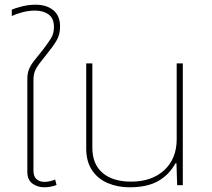

<svg xmlns="http://www.w3.org/2000/svg" viewBox="-20 -786 900 815"><path d="M168 9Q140 9 118 -6.5Q96 -22 96 -57V-450Q96 -475 103.5 -493Q111 -511 125.5 -529Q140 -547 160 -572Q183 -602 196 -622.5Q209 -643 209 -671Q209 -708 186.5 -724.5Q164 -741 129 -741Q101 -741 73.5 -733.5Q46 -726 30 -718V-745Q43 -751 72 -758.5Q101 -766 131 -766Q178 -766 206.5 -742.5Q235 -719 235 -673Q235 -639 219.5 -613Q204 -587 180 -558Q160 -533 147 -516Q134 -499 128 -483.5Q122 -468 122 -447V-62Q122 -37 135 -25.5Q148 -14 169 -14Q180 -14 193 -17Q206 -20 214 -24L220 -1Q209 4 194.5 6.5Q180 9 168 9Z M530 9Q480 9 438 -8.5Q396 -26 371 -63Q346 -100 346 -156V-517H372V-159Q372 -89 415.5 -52Q459 -15 536 -15Q625 -15 677.5 -64Q730 -113 730 -195V-517H756V0H732L729 -93H725Q698 -44 651.5 -17.5Q605 9 530 9Z"/></svg>

Font: Noto Sans Thai UI Thin
Style: Regular
Weight: 100
Designer: Monotype Design Team
Foundry: Monotype Imaging Inc.
Version: Version 2.000